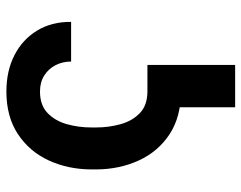

<svg xmlns="http://www.w3.org/2000/svg" viewBox="-98 -480 758 603"><g transform="rotate(-90 281.5 -179.0)"><path d="M295.8 9.9Q215.6 9.9 161 -25.9Q106.5 -61.8 78.7 -122.3Q50.8 -182.9 50.4 -256.4V-272Q50.8 -345.2 78.8 -405.7Q106.9 -466.3 161.4 -502.3Q215.9 -538.4 295.1 -538.4Q360.1 -538.4 409.4 -513Q458.8 -487.6 486.5 -441.9Q514.2 -396.3 513.8 -335.2H389.2Q389.2 -361.9 377.8 -384.1Q366.5 -406.2 345.3 -419.6Q324.2 -432.9 295.1 -432.9Q252.1 -432.9 227.5 -409.1Q202.8 -385.3 192.5 -348.4Q182.2 -311.4 182.2 -272V-256.4Q182.2 -216.6 192.5 -179.7Q202.8 -142.8 227.5 -119.1Q252.1 -95.5 295.8 -95.5ZM245.7 -95.5H378.6V180H245.7Z"/></g></svg>

Font: DeltaSans SemiBold
Style: Regular
Weight: 600
Designer: Rasmus Andersson
Foundry: rsms
Version: Version 3.012